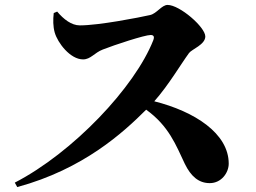

<svg xmlns="http://www.w3.org/2000/svg" viewBox="-20 -743 1040 779"><path d="M198 -690C195 -663 195 -636 202 -611C214 -569 265 -502 317 -502C348 -502 363 -529 397 -542C445 -561 567 -601 591 -601C602 -601 608 -596 602 -580C527 -389 276 -124 40 -2L50 16C319 -57 481 -206 573 -298C665 -232 694 -154 730 -78C754 -29 785 0 831 0C879 0 908 -43 908 -79C908 -202 769 -291 606 -332C665 -399 712 -480 747 -528C758 -543 813 -562 813 -595C813 -633 709 -723 660 -723C636 -723 616 -688 589 -682C545 -672 381 -640 304 -640C270 -640 238 -665 212 -696Z"/></svg>

Font: Noto Serif TC Black
Style: Regular
Weight: 900
Version: Version 1.001;PS 1.001;hotconv 16.6.54;makeotf.lib2.5.65590